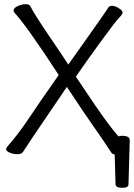

<svg xmlns="http://www.w3.org/2000/svg" viewBox="-20 -728 641 919"><path d="M547 -75Q555 -78 564 -78Q601 -78 601 -57V-56L595 155Q595 171 565 171Q535 171 533 155L529 12Q519 10 514 4Q504 -10 488 -35Q472 -60 430 -119.5Q388 -179 300 -312Q162 -110 136 -70.5Q110 -31 103 -20.5Q96 -10 89.5 0Q83 10 63 10Q43 10 26 2.5Q9 -5 9 -15Q9 -18 14 -25Q70 -89 116 -158.5Q162 -228 261 -369Q113 -596 53 -663Q45 -672 45 -677Q45 -690 65 -699Q85 -708 102 -708Q119 -708 124 -700Q149 -653 211 -562Q273 -471 307 -419Q369 -506 405.5 -558Q442 -610 461 -637Q480 -664 488 -676L500 -694Q505 -700 518 -700Q531 -700 549 -688.5Q567 -677 567 -668.5Q567 -660 550.5 -643.5Q534 -627 464 -531Q394 -435 343 -361Q456 -191 499 -135Q522 -104 547 -75Z"/></svg>

Font: LXGW WenKai Lite
Style: Regular
Weight: 400
Designer: LXGW / Fontworks Inc.
Foundry: LXGW / Fontworks Inc.
Version: Version 1.511; March 25, 2025